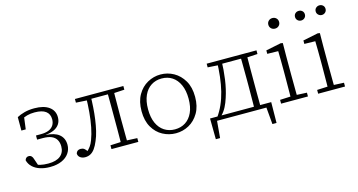

<svg xmlns="http://www.w3.org/2000/svg" viewBox="-88 -1093 3010 1616"><g transform="rotate(-15 1417.0 -284.5)"><path d="M216 12Q169 12 130.5 -0.5Q92 -13 66.5 -37Q41 -61 32 -95Q34 -104 38.5 -110Q43 -116 49.5 -119.5Q56 -123 65 -123Q80 -123 89.5 -113.5Q99 -104 103 -88L129 -12L84 -49Q108 -35 139 -27.5Q170 -20 210 -20Q280 -20 316 -49.5Q352 -79 352 -132Q352 -165 338 -189.5Q324 -214 295 -226.5Q266 -239 220 -239H170V-275H212Q254 -275 281.5 -286.5Q309 -298 323 -320Q337 -342 337 -372Q337 -418 305 -442Q273 -466 208 -466Q171 -466 142.5 -458Q114 -450 89 -436L115 -463L100 -347H62V-464Q89 -479 127.5 -489.5Q166 -500 215 -500Q297 -500 342.5 -467Q388 -434 388 -376Q388 -341 371 -316Q354 -291 323.5 -277Q293 -263 251 -259L252 -258Q288 -256 316.5 -247.5Q345 -239 365 -223Q385 -207 395.5 -184Q406 -161 406 -131Q406 -91 383.5 -58Q361 -25 318.5 -6.5Q276 12 216 12Z M524 9Q498 9 480.5 -4Q463 -17 462 -39Q466 -54 476.5 -61.5Q487 -69 503 -69Q521 -69 533.5 -60Q546 -51 559 -30L550 -29H555L548 -30Q569 -49 582.5 -68Q596 -87 607 -116Q625 -163 636.5 -221Q648 -279 654 -346.5Q660 -414 661 -487H701Q700 -433 696.5 -379.5Q693 -326 686 -275.5Q679 -225 668.5 -180.5Q658 -136 642 -100Q626 -61 608.5 -37Q591 -13 570 -2Q549 9 524 9ZM566 -455V-487H678V-449H666ZM675 -453V-487H866V-453ZM754 0V-33L863 -38H881L988 -33V0ZM844 0Q844 -30 844.5 -67Q845 -104 845 -143Q845 -182 845 -216V-271Q845 -306 845 -344.5Q845 -383 844.5 -420.5Q844 -458 844 -487H899Q898 -458 898 -420.5Q898 -383 897.5 -344.5Q897 -306 897 -271V-216Q897 -182 897.5 -143Q898 -104 898 -67Q898 -30 899 0ZM869 -449V-487H988V-455L881 -449Z M1314 12Q1254 12 1200.5 -16.5Q1147 -45 1114 -102Q1081 -159 1081 -242Q1081 -326 1114 -383.5Q1147 -441 1200.5 -470.5Q1254 -500 1314 -500Q1375 -500 1428 -470.5Q1481 -441 1514.5 -384Q1548 -327 1548 -243Q1548 -160 1514.5 -103Q1481 -46 1428 -17Q1375 12 1314 12ZM1314 -22Q1367 -22 1406.5 -47.5Q1446 -73 1468.5 -122Q1491 -171 1491 -242Q1491 -313 1468.5 -363Q1446 -413 1406.5 -439Q1367 -465 1314 -465Q1263 -465 1223 -439.5Q1183 -414 1160.5 -364.5Q1138 -315 1138 -244Q1138 -172 1160.5 -122.5Q1183 -73 1223 -47.5Q1263 -22 1314 -22Z M2129 0H1649L1676 -24L1661 147H1624L1622 -34H2155L2153 147H2117L2102 -24ZM2004 0Q2005 -30 2005 -67Q2005 -104 2005.5 -143Q2006 -182 2006 -216V-271Q2006 -306 2005.5 -344.5Q2005 -383 2005 -420.5Q2005 -458 2004 -487H2059Q2059 -458 2058.5 -420.5Q2058 -383 2058 -344.5Q2058 -306 2058 -271V-216Q2058 -182 2058 -143Q2058 -104 2058.5 -67Q2059 -30 2059 0ZM1714 -455V-487H1822V-449H1808ZM2029 -449V-487H2148V-455L2042 -449ZM1681 -25Q1712 -68 1734.5 -118.5Q1757 -169 1771.5 -227.5Q1786 -286 1793.5 -351.5Q1801 -417 1803 -487H1842Q1840 -399 1828.5 -317.5Q1817 -236 1794 -167Q1781 -126 1764 -93Q1747 -60 1723 -35V-9ZM1819 -453V-487H2026V-453Z M2232 0V-33L2342 -38H2360L2466 -33V0ZM2323 0Q2324 -30 2324 -67Q2324 -104 2324.5 -143Q2325 -182 2325 -215V-266Q2325 -311 2324.5 -352.5Q2324 -394 2323 -433L2228 -435V-465L2360 -492L2378 -489L2377 -375V-215Q2377 -182 2377.5 -143Q2378 -104 2378 -67Q2378 -30 2379 0ZM2347 -623Q2327 -623 2313.5 -636Q2300 -649 2300 -669Q2300 -689 2313.5 -702Q2327 -715 2347 -715Q2367 -715 2380.5 -702Q2394 -689 2394 -669Q2394 -649 2380.5 -636Q2367 -623 2347 -623Z M2577 -632Q2559 -632 2546.5 -644Q2534 -656 2534 -674Q2534 -693 2546.5 -704.5Q2559 -716 2577 -716Q2595 -716 2607.5 -704.5Q2620 -693 2620 -674Q2620 -656 2607.5 -644Q2595 -632 2577 -632ZM2757 -632Q2740 -632 2727 -644Q2714 -656 2714 -674Q2714 -693 2727 -704.5Q2740 -716 2757 -716Q2775 -716 2787.5 -704.5Q2800 -693 2800 -674Q2800 -656 2787.5 -644Q2775 -632 2757 -632ZM2555 0V-33L2665 -38H2683L2789 -33V0ZM2646 0Q2647 -30 2647 -67Q2647 -104 2647.5 -143Q2648 -182 2648 -215V-266Q2648 -311 2647.5 -352.5Q2647 -394 2646 -433L2551 -435V-465L2683 -492L2701 -489L2700 -375V-215Q2700 -182 2700.5 -143Q2701 -104 2701 -67Q2701 -30 2702 0Z"/></g></svg>

Font: Source Serif 4 Light
Style: Regular
Weight: 300
Designer: Frank Grießhammer
Foundry: Adobe Systems Incorporated
Version: Version 4.004;hotconv 1.0.116;makeotfexe 2.5.65601